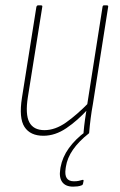

<svg xmlns="http://www.w3.org/2000/svg" viewBox="-20 -499 449 717"><path d="M142 8Q93 8 71.5 -25Q50 -58 62 -134L116 -474Q118 -479 122 -479H133Q139 -479 138 -474L84 -136Q74 -72 89.5 -42.5Q105 -13 146 -13Q186 -13 226.5 -41.5Q267 -70 313 -117L309 -92Q270 -49 228 -20.5Q186 8 142 8ZM296 0Q292 0 292 -4Q294 -28 297.5 -53Q301 -78 305 -99V-104L363 -474Q364 -479 368 -479H379Q385 -479 384 -474L327 -111Q322 -84 318.5 -56.5Q315 -29 313 -4Q313 0 309 0ZM253 198Q225 198 212.5 181Q200 164 205 133L206 126Q213 88 237 54.5Q261 21 300 -8L312 -1Q274 29 252.5 60Q231 91 226 124L225 131Q218 178 256 178Q266 178 273.5 176.5Q281 175 287 173Q293 171 292 177L290 187Q289 192 285 193Q278 196 269.5 197Q261 198 253 198Z"/></svg>

Font: Sofia Sans Condensed Thin
Style: Italic
Weight: 250
Italic angle: -9°
Version: Version 4.100